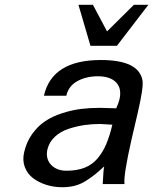

<svg xmlns="http://www.w3.org/2000/svg" viewBox="-20 -763 635 796"><path d="M595.2 -743.2 464.8 -573.2H355L305.2 -743.2H365.2L423.8 -632.8L535.2 -743.2ZM176.8 -144V-145Q168 -105.5 191.2 -80.3Q214.4 -55.2 255.9 -55.2Q298.8 -55.2 330.6 -67.6Q362.3 -80.1 384.3 -106Q406.2 -131.8 420.4 -165.3Q434.6 -198.7 445.8 -246.1Q396 -249 395 -249Q361.3 -249 329.3 -244.4Q297.4 -239.7 264.2 -228.8Q231 -217.8 207.5 -196Q184.1 -174.3 176.8 -144ZM384.8 -446.8H386.2Q337.9 -446.8 301 -426.8Q264.2 -406.7 254.9 -366.2H162.1Q195.8 -514.2 397.9 -514.2Q556.2 -514.2 570.8 -429.2Q575.7 -399.9 549.8 -290L524.9 -183.1Q491.7 -36.6 496.1 0H405.8Q408.7 -61 412.1 -73.2Q388.2 -51.3 373 -39.1Q357.9 -26.9 335.7 -12.9Q313.5 1 289.8 7.1Q266.1 13.2 237.8 13.2Q203.1 13.2 171.6 3.2Q140.1 -6.8 116.7 -24.7Q93.3 -42.5 82.8 -70.6Q72.3 -98.6 80.1 -131.8Q89.8 -174.8 113.8 -208Q137.7 -241.2 168.2 -261.2Q198.7 -281.2 238.3 -293.9Q277.8 -306.6 315.2 -311.3Q352.5 -315.9 394 -315.9Q401.4 -315.9 428.2 -314.9Q455.1 -314 461.9 -314Q471.2 -334.5 475.1 -350.1Q485.8 -396 461.4 -421.4Q437 -446.8 384.8 -446.8Z"/></svg>

Font: Perun
Style: Italic
Weight: 400
Italic angle: -12°
Foundry: Stefan Peev, Context Ltd
Version: Version 001.000